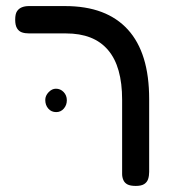

<svg xmlns="http://www.w3.org/2000/svg" viewBox="-20 -602 585 632"><path d="M427 10Q409 10 399.5 5Q390 0 386 -9.5Q382 -19 382 -29V-274Q382 -328 370.5 -369Q359 -410 335.5 -437.5Q312 -465 277.5 -478.5Q243 -492 197 -492H76Q62 -492 52 -495.5Q42 -499 36 -509Q30 -519 30 -537Q30 -556 36 -565Q42 -574 52 -578Q62 -582 75 -582H194Q263 -582 314.5 -562.5Q366 -543 401 -504.5Q436 -466 453.5 -409Q471 -352 471 -276V-36Q471 -23 467.5 -12.5Q464 -2 454.5 4Q445 10 427 10ZM165 -233Q149 -233 139 -244.5Q129 -256 129 -273Q129 -287 140 -298.5Q151 -310 164 -310Q179 -310 189.5 -299Q200 -288 200 -272Q200 -256 190 -244.5Q180 -233 165 -233Z"/></svg>

Font: Fredoka Light
Style: Regular
Weight: 400
Version: Version 2.001